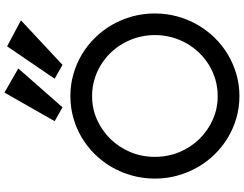

<svg xmlns="http://www.w3.org/2000/svg" viewBox="-136 -922 1091 859"><g transform="rotate(-90 409.5 -492.5)"><path d="M778.8 -345.2Q778.8 -293 765.6 -244.9Q752.4 -196.8 728.3 -154.8Q704.1 -112.8 670.4 -78.1Q636.7 -43.5 595.5 -18.8Q554.2 5.9 507.1 19.5Q460 33.2 409.2 33.2Q357.9 33.2 310.8 19.5Q263.7 5.9 222.7 -18.8Q181.6 -43.5 147.9 -78.1Q114.3 -112.8 90.3 -154.8Q66.4 -196.8 53.2 -244.9Q40 -293 40 -345.2Q40 -397.5 53.2 -445.8Q66.4 -494.1 90.3 -536.1Q114.3 -578.1 147.9 -612.5Q181.6 -647 222.7 -671.6Q263.7 -696.3 311 -709.7Q358.4 -723.1 409.2 -723.1Q460 -723.1 507.1 -709.7Q554.2 -696.3 595.5 -671.6Q636.7 -647 670.4 -612.5Q704.1 -578.1 728.3 -536.1Q752.4 -494.1 765.6 -445.8Q778.8 -397.5 778.8 -345.2ZM682.1 -345.2Q682.1 -383.8 672.4 -419.7Q662.6 -455.6 644.8 -486.8Q627 -518.1 602.1 -543.7Q577.1 -569.3 546.9 -587.6Q516.6 -606 481.7 -616Q446.8 -626 409.2 -626Q352.5 -626 303.2 -603.8Q253.9 -581.5 216.8 -543.5Q179.7 -505.4 158.4 -454.3Q137.2 -403.3 137.2 -345.2Q137.2 -287.1 158.4 -235.8Q179.7 -184.6 216.8 -146.5Q253.9 -108.4 303.2 -86.2Q352.5 -64 409.2 -64Q446.8 -64 481.7 -74Q516.6 -84 546.9 -102.3Q577.1 -120.6 602.1 -146.2Q627 -171.9 644.8 -203.1Q662.6 -234.4 672.4 -270.3Q682.1 -306.2 682.1 -345.2ZM748 -944.3 548.8 -758.3 486.8 -793.5 631.8 -1006.3ZM532.7 -956.1 358.9 -758.3 296.9 -793.5 424.8 -1018.1Z"/></g></svg>

Font: McLaren
Style: Regular
Weight: 400
Designer: Astigmatic (AOETI)
Foundry: Astigmatic (AOETI)
Version: Version 1.000